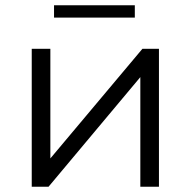

<svg xmlns="http://www.w3.org/2000/svg" viewBox="-20 -712 728 732"><path d="M186 -645V-692H494V-645ZM101 0V-526H172V-108L523 -526H586V0H515V-418L165 0Z"/></svg>

Font: mBank
Style: Regular
Weight: 400
Designer: Julieta Ulanovsky
Foundry: Julieta Ulanovsky
Version: Version 7.200;PS 007.200;hotconv 1.0.88;makeotf.lib2.5.64775